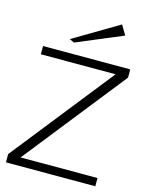

<svg xmlns="http://www.w3.org/2000/svg" viewBox="-136 -1019 843 1102"><g transform="rotate(15 285.5 -468.5)"><path d="M10 0V-49L487 -651H43V-700H561V-651L84 -49H541V0ZM209 -765 181 -778 449 -937 483 -880Z"/></g></svg>

Font: Panamera
Style: Regular
Weight: 400
Designer: Bastien Sozeau
Foundry: NBR — Bastien Sozeau
Version: Version 3.002; ttfautohint (v1.8.4.7-5d5b);gftools[0.9.33]